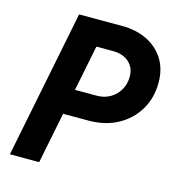

<svg xmlns="http://www.w3.org/2000/svg" viewBox="-107 -811 826 903"><g transform="rotate(15 305.5 -360.0)"><path d="M183.4 -248.7 208 -371.9H346.7Q383 -371.9 411.7 -388.7Q440.3 -405.5 456.7 -434.1Q473.1 -462.6 473.1 -497.9Q473.1 -530.2 458.4 -551.6Q443.7 -573 420 -583.7Q396.3 -594.4 368.5 -594.4H245.4L270.9 -719.7H376.2Q444.8 -719.7 497.8 -694Q550.9 -668.2 581.1 -620.4Q611.4 -572.6 611.4 -506.2Q611.4 -431.2 576.5 -373.1Q541.7 -314.9 480.5 -281.8Q419.3 -248.7 339.3 -248.7ZM23.1 0 167.2 -719.7H310.1L165.7 0Z"/></g></svg>

Font: Reddit Sans
Style: Italic
Weight: 400
Italic angle: -11.25°
Designer: Stephen Hutchings
Version: Version 1.013